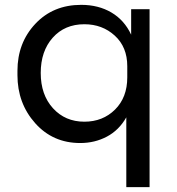

<svg xmlns="http://www.w3.org/2000/svg" viewBox="-20 -572 729 792"><path d="M501 -88Q471 -35 421 -8.5Q371 18 311 18Q198 18 125 -64Q52 -146 52 -262V-280Q52 -395 125.5 -473.5Q199 -552 315 -552Q386 -552 439.5 -520.5Q493 -489 521 -429V-534H597V200H501ZM328 -70Q404 -70 454.5 -120Q505 -170 505 -253V-299Q505 -378 453.5 -425Q402 -472 328 -472Q247 -472 197.5 -416.5Q148 -361 148 -271Q148 -181 198.5 -125.5Q249 -70 328 -70Z"/></svg>

Font: Cazoo Sans
Style: Regular
Weight: 400
Designer: Jonathan Barnbrook, Julián Moncada
Foundry: Barnbrook Fonts
Version: Version 2.000;Glyphs 3.3 (3337)